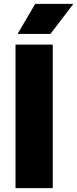

<svg xmlns="http://www.w3.org/2000/svg" viewBox="-20 -970 398 990"><path d="M60 0V-740H252V0ZM70.5 -795 161.5 -950H358.5L240 -795Z"/></svg>

Font: Encode Sans XBd
Style: Regular
Weight: 800
Designer: Multiple Designers
Foundry: Impallari Type
Version: Version 3.002; ttfautohint (v1.8.3) -l 8 -r 50 -G 200 -x 14 